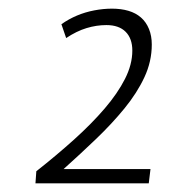

<svg xmlns="http://www.w3.org/2000/svg" viewBox="-20 -792 398 444"><path d="M62 -368 64 -396Q111 -433 151.5 -469.5Q192 -506 222 -541Q252 -576 269 -609.5Q286 -643 286 -675Q286 -703 270.5 -718.5Q255 -734 226 -734Q203 -734 180 -727Q157 -720 133 -704L122 -736Q139 -748 158 -756Q177 -764 198 -768Q219 -772 239 -772Q260 -772 277 -767Q294 -762 306 -751.5Q318 -741 324.5 -725Q331 -709 331 -689Q331 -650 314 -613.5Q297 -577 268 -541.5Q239 -506 202.5 -471Q166 -436 127 -401H328L324 -368Z"/></svg>

Font: Georama Light
Style: Italic
Weight: 300
Italic angle: -9°
Designer: Jean-Baptiste Levee
Foundry: Production Type
Version: Version 1.001